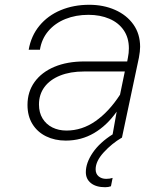

<svg xmlns="http://www.w3.org/2000/svg" viewBox="-20 -576 690 803"><path d="M95 -137Q95 -192 124.5 -233Q154 -274 207.5 -296.5Q261 -319 333 -319H512L515 -335Q519 -354 519 -374Q519 -418 497.5 -449.5Q476 -481 437.5 -497.5Q399 -514 350 -514Q297 -514 253.5 -496.5Q210 -479 182 -446Q154 -413 147 -368H100Q110 -426 145 -468.5Q180 -511 234 -533.5Q288 -556 353 -556Q413 -556 461.5 -534.5Q510 -513 538 -473.5Q566 -434 566 -380Q566 -362 561 -335L490 0H489Q448 24 414 61Q380 98 380 132Q380 151 392.5 161.5Q405 172 424 172Q432 172 438.5 171Q445 170 451 168L444 203Q433 207 420 207Q382 207 360.5 190Q339 173 339 144Q339 105 368 62.5Q397 20 451 -14L468 -109Q427 -51 373.5 -19.5Q320 12 255 12Q209 12 172.5 -6Q136 -24 115.5 -57.5Q95 -91 95 -137ZM258 -30Q323 -30 379.5 -69.5Q436 -109 482 -180L502 -277H331Q274 -277 231.5 -260Q189 -243 166 -212Q143 -181 143 -139Q143 -105 158 -80.5Q173 -56 199 -43Q225 -30 258 -30Z"/></svg>

Font: Azeret Mono Thin
Style: Italic
Weight: 100
Italic angle: -12°
Designer: Martin Vácha
Foundry: Displaay
Version: Version 1.000; Glyphs 3.0.3, build 3074